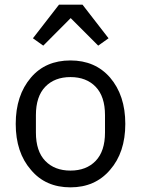

<svg xmlns="http://www.w3.org/2000/svg" viewBox="-20 -785 600 817"><path d="M279.8 12.2Q384.8 12.2 448.2 -62Q513.2 -136.2 513.2 -257.8Q513.2 -379.4 448.2 -455.1Q384.8 -527.8 279.8 -527.8Q173.8 -527.8 111.8 -455.1Q46.9 -379.4 46.9 -257.8Q46.9 -136.2 111.8 -62Q173.8 12.2 279.8 12.2ZM132.8 -221.2V-294.9Q132.8 -374.5 172.6 -415.8Q212.4 -457 279.8 -457Q347.2 -457 387 -415.8Q426.8 -374.5 426.8 -294.9V-221.2Q426.8 -141.6 387 -100.3Q347.2 -59.1 279.8 -59.1Q212.4 -59.1 172.6 -100.3Q132.8 -141.6 132.8 -221.2ZM331.1 -765.1H231L120.1 -622.1L164.1 -590.8L280.8 -708L397.9 -590.8L441.9 -622.1Z"/></svg>

Font: Plexus Sans
Style: Regular
Weight: 400
Version: Version 2.001;PS 002.001;hotconv 1.0.70;makeotf.lib2.5.58329